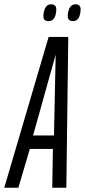

<svg xmlns="http://www.w3.org/2000/svg" viewBox="-50 -880 398 900"><path d="M-30 0 178 -707H270L261 0H195L198 -182H90L36 0ZM105 -245H203L211 -624ZM292 -781Q279 -781 272.5 -788Q266 -795 268 -814Q274 -860 304 -860Q317 -860 323.5 -852Q330 -844 327 -824Q322 -781 292 -781ZM177 -781Q164 -781 158 -788Q152 -795 154 -814Q160 -860 190 -860Q203 -860 209.5 -852Q216 -844 213 -824Q208 -781 177 -781Z"/></svg>

Font: Georama ExtraCondensed
Style: Italic
Weight: 400
Width: 2
Italic angle: -9°
Designer: Jean-Baptiste Levee
Foundry: Production Type
Version: Version 1.000